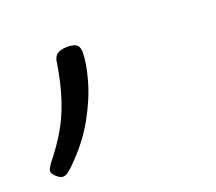

<svg xmlns="http://www.w3.org/2000/svg" viewBox="-84 -147 456 406"><g transform="rotate(-20 144.0 56.5)"><path d="M-3 184Q-9 184 -17 177Q-25 170 -25 164Q-25 161 -23 157.5Q-21 154 -18 149Q4 122 20.5 94.5Q37 67 48.5 32.5Q60 -2 67 -46Q68 -59 75.5 -65Q83 -71 99 -71Q114 -71 120 -66Q126 -61 126 -49Q126 -25 115.5 12.5Q105 50 82 91Q59 132 21 169Q15 175 9 179.5Q3 184 -3 184Z"/></g></svg>

Font: Playwrite AU QLD Thin
Style: Regular
Weight: 250
Designer: Veronika Burian, José Scaglione
Foundry: TypeTogether
Version: Version 1.002